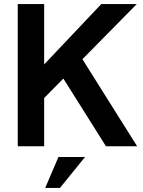

<svg xmlns="http://www.w3.org/2000/svg" viewBox="-20 -717 703 941"><path d="M170.2 -210V-373.6L476.4 -697H650.2ZM67 0V-697H196.4V0ZM499.4 0 278.6 -351 375.2 -440.8 652.2 0ZM201.6 204 266.4 52.6H396.6L274 204Z"/></svg>

Font: Hanken Grotesk
Style: Regular
Weight: 400
Designer: Alfredo Marco Pradil
Foundry: Hanken Design Co.
Version: Version 3.013